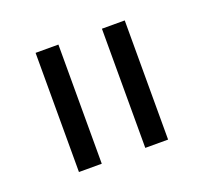

<svg xmlns="http://www.w3.org/2000/svg" viewBox="-64 -770 453 427"><g transform="rotate(-20 162.5 -556.0)"><path d="M111 -415H57V-697H111ZM268 -415H214V-697H268Z"/></g></svg>

Font: Acari Sans Neue
Style: Regular
Weight: 400
Designer: Alfredo Marco Pradil (font), Cristiano Sobral (main changes)
Foundry: Hanken Design Co. (font), Cristiano Sobral (main changes)
Version: Version 2.459;March 19, 2022;FontCreator 14.0.0.2808 64-bit;